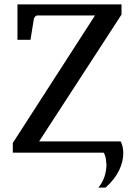

<svg xmlns="http://www.w3.org/2000/svg" viewBox="-20 -689 615 869"><path d="M462 51C462 98 447 135 425 160H458C486 135 506 109 519 82C532 55 538 29 538 4C538 -16 534 -34 526 -49H157L530 -623V-669H59V-509H118L133 -602C135 -610 140 -619 150 -619H410L38 -42V2H449C457 13 461 33 461 53Z"/></svg>

Font: Veleka
Style: Regular
Weight: 400
Designer: Stefan Peev, Context Ltd, 2016; SIL International, 1997-2014.
Foundry: Stefan Peev, Context Ltd, 2016
Version: Version 1.000